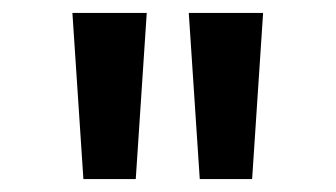

<svg xmlns="http://www.w3.org/2000/svg" viewBox="-20 -749 519 297"><path d="M109 -472 92 -729H207L190 -472ZM289 -472 272 -729H387L370 -472Z"/></svg>

Font: Noto Sans Gurmukhi ExtraCondensed SemiBold
Style: Regular
Weight: 600
Width: 2
Designer: Jelle Bosma - Monotype Design Team
Foundry: Monotype Imaging Inc.
Version: Version 2.004; ttfautohint (v1.8.4.7-5d5b)